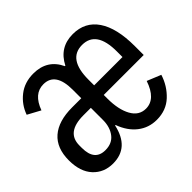

<svg xmlns="http://www.w3.org/2000/svg" viewBox="-131 -689 863 863"><g transform="rotate(-45 300.0 -258.0)"><path d="M140 12Q82 12 45.5 -27.5Q9 -67 9 -139Q9 -217 55 -257Q101 -297 188 -297H246V-351Q246 -462 170 -462Q109 -462 81 -385L20 -418Q37 -466 76.5 -497Q116 -528 172 -528Q260 -528 296 -451H299Q338 -528 423 -528Q500 -528 541 -467.5Q582 -407 582 -293V-236H328V-213Q328 -143 351.5 -100.5Q375 -58 419 -58Q480 -58 509 -144L575 -117Q558 -63 518 -25.5Q478 12 418 12Q367 12 328.5 -18Q290 -48 270 -103H267Q242 12 140 12ZM158 -55Q201 -55 223.5 -84.5Q246 -114 246 -159V-236H199Q90 -236 90 -153V-137Q90 -55 158 -55ZM328 -333V-297H508V-333Q508 -464 418 -464Q328 -464 328 -333Z"/></g></svg>

Font: IBM Plex Mono Text
Style: Regular
Weight: 450
Designer: Mike Abbink, Paul van der Laan, Pieter van Rosmalen
Foundry: Bold Monday
Version: Version 2.000